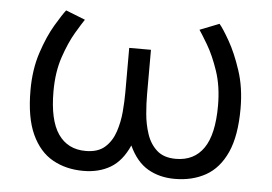

<svg xmlns="http://www.w3.org/2000/svg" viewBox="-43 -585 923 651"><g transform="rotate(5 418.0 -259.5)"><path d="M262 9Q203 9 157.5 -16.5Q112 -42 86 -98.5Q60 -155 60 -248Q60 -319 79 -376.5Q98 -434 121.5 -473.5Q145 -513 157 -528L223 -502Q214 -489 193.5 -454.5Q173 -420 155.5 -368.5Q138 -317 138 -251Q138 -153 170.5 -106Q203 -59 264 -59Q306 -59 329.5 -80Q353 -101 364 -134Q375 -167 378 -202.5Q381 -238 381 -268V-420H455V-268Q455 -238 458 -202.5Q461 -167 472 -134Q483 -101 506.5 -80Q530 -59 571 -59Q633 -59 665.5 -106Q698 -153 698 -251Q698 -317 680.5 -368.5Q663 -420 642.5 -454.5Q622 -489 613 -502L679 -528Q692 -513 714.5 -473.5Q737 -434 756 -376.5Q775 -319 775 -248Q775 -155 749.5 -98.5Q724 -42 678.5 -16.5Q633 9 573 9Q521 9 481.5 -14Q442 -37 417 -91Q393 -37 354 -14Q315 9 262 9Z"/></g></svg>

Font: Ubuntu Sans
Style: Regular
Weight: 400
Designer: Dalton Maag Ltd
Foundry: Dalton Maag Ltd
Version: Version 1.006; ttfautohint (v1.8.4.7-5d5b)